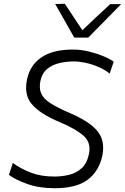

<svg xmlns="http://www.w3.org/2000/svg" viewBox="-20 -989 663 1019"><path d="M270.5 10Q187 10 123.5 -13Q60 -36 27.5 -61L48 -124Q91 -93 144.5 -72.5Q198 -52 269 -52Q309 -52 347 -61.2Q385 -70.5 413.2 -96Q441.5 -121.5 452 -171.5Q455 -186 455 -199Q455 -240.5 423 -269Q381 -305.5 297.5 -340.5Q192.5 -384.5 149.5 -435.5Q118.5 -471.5 118.5 -523.5Q118.5 -544.5 123.5 -568Q139.5 -644 200.5 -685Q261.5 -726 366.5 -726Q409.5 -726 452.2 -715.5Q495 -705 530 -690.2Q565 -675.5 583.5 -661.5L562 -598.5Q537 -619 503.2 -633.5Q469.5 -648 435 -655.5Q400.5 -663 373 -663Q334 -663 296.5 -654.5Q259 -646 231.2 -623.8Q203.5 -601.5 194.5 -560Q191.5 -544.5 191.5 -530.5Q191.5 -510 198.5 -493.5Q210.5 -465.5 246.5 -442Q282.5 -418.5 345.5 -391.5Q424 -358 466 -323.8Q508 -289.5 520.5 -250.5Q527.5 -228.5 527.5 -203.5Q527.5 -184.5 523.5 -164Q505.5 -80 445.2 -35Q385 10 270.5 10ZM374 -789.5Q349 -834 323.5 -879Q297.5 -924 273 -967.5L324 -969Q347 -934 370.5 -899Q393.5 -864 417 -828.5Q454.5 -864 490.8 -898.2Q527 -932.5 564.5 -967H623Q578.5 -922 536 -878.5Q493 -834.5 448.5 -789.5Z"/></svg>

Font: Heraclito Light
Style: Italic
Weight: 300
Italic angle: -12°
Designer: Kostas Bartsokas (font) & Cristiano Sobral (main changes)
Foundry: Kostas Bartsokas (font) & Cristiano Sobral (main changes)
Version: Version 1.00;July 8, 2020;FontCreator 13.0.0.2655 64-bit